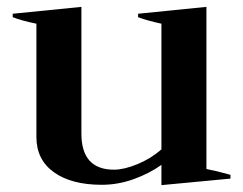

<svg xmlns="http://www.w3.org/2000/svg" viewBox="-20 -528 708 559"><path d="M651 -19V-8L450 11V-48Q415 -23 369.5 -6.5Q324 10 276 10Q188 10 137 -26.5Q86 -63 86 -129V-459Q42 -468 17 -478V-488L217 -508V-139Q217 -34 312 -34Q341 -34 380 -50Q419 -66 450 -93V-459Q408 -468 382 -478V-488L581 -508V-36Q608 -31 651 -19Z"/></svg>

Font: Trirong SemiBold
Style: Regular
Weight: 600
Designer: Katatrad Team
Foundry: CadsonDemak
Version: Version 1.001